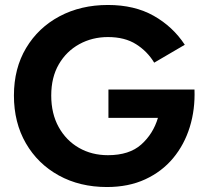

<svg xmlns="http://www.w3.org/2000/svg" viewBox="-20 -734 842 772"><path d="M416 -260H615Q596 -196 548 -153Q500 -110 414 -110Q349 -110 297.5 -139.5Q246 -169 216 -223Q186 -277 186 -350Q186 -423 216.5 -475.5Q247 -528 299 -556.5Q351 -585 414 -585Q482 -585 527.5 -556Q573 -527 600 -482L723 -554Q675 -627 598 -670.5Q521 -714 414 -714Q305 -714 219.5 -668.5Q134 -623 85 -541Q36 -459 36 -350Q36 -241 84 -158Q132 -75 216.5 -28.5Q301 18 410 18Q497 18 564 -13Q631 -44 676 -98Q721 -152 743 -223Q765 -294 762 -374H416Z"/></svg>

Font: Jost-600-Semi-PL
Style: Regular
Weight: 600
Version: Version 3.300; ttfautohint (v0.97) -l 8 -r 50 -G 200 -x 14 -